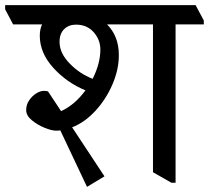

<svg xmlns="http://www.w3.org/2000/svg" viewBox="-51 -670 814 748"><path d="M633 -575V42H617L545 1V-575H366Q412 -529 412 -455Q412 -399 387 -341Q362 -283 320.5 -238Q279 -193 230 -174L356 17L288 58L184 -162Q178 -161 167 -161Q150 -161 122 -172.5Q94 -184 72.5 -202Q51 -220 51 -241Q51 -262 62.5 -279Q74 -296 90 -306Q106 -316 120 -316Q130 -316 136 -314L187 -237Q240 -261 282 -318Q209 -348 156.5 -406Q104 -464 104 -531Q104 -556 113 -575H0L-31 -634V-650H711L743 -590V-575ZM245 -574Q217 -574 199 -556.5Q181 -539 181 -507Q181 -463 220.5 -422.5Q260 -382 310 -363Q340 -423 340 -477Q340 -515 314 -544.5Q288 -574 245 -574Z"/></svg>

Font: Martel DemiBold
Style: Regular
Weight: 600
Designer: Dan Reynolds
Foundry: Dan Reynolds
Version: Version 1.001; ttfautohint (v1.1) -l 5 -r 5 -G 72 -x 0 -D la